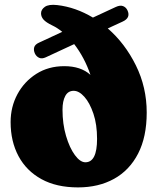

<svg xmlns="http://www.w3.org/2000/svg" viewBox="-20 -779 664 814"><path d="M128 -552Q121.5 -566.5 125 -578.5Q128.5 -590.5 145 -598L244 -644Q223 -661 202 -671Q175 -684 164.5 -696Q154 -708 154 -722.5Q154 -738.5 170.2 -750Q186.5 -761.5 222.5 -757.5Q300.5 -748.5 374 -704.5L471 -749.5Q489.5 -758 502 -753Q514.5 -748 520.5 -735Q535 -703.5 500 -687.5L437 -658.5Q510 -595 556 -502Q602 -409 602 -302Q602 -198.5 565.5 -127.8Q529 -57 463.5 -20.8Q398 15.5 310.5 15.5Q219.5 15.5 155.8 -19.5Q92 -54.5 58.5 -117Q25 -179.5 25 -261.5Q25 -326 54 -379.8Q83 -433.5 134.2 -466Q185.5 -498.5 252.5 -498.5Q323 -498.5 363.5 -461.5Q338.5 -535 294.5 -592L174 -536Q157.5 -528.5 145.8 -534Q134 -539.5 128 -552ZM245 -314Q245 -253.5 260 -202.8Q275 -152 297.5 -121.5Q320 -91 342 -91Q391.5 -91 391.5 -190Q391.5 -251.5 376 -297.2Q360.5 -343 337.8 -368.5Q315 -394 292.5 -394Q268.5 -394 256.8 -372.2Q245 -350.5 245 -314Z"/></svg>

Font: Fraunces 9pt Soft Black
Style: Regular
Weight: 900
Version: Version 1.000;[b76b70a41]